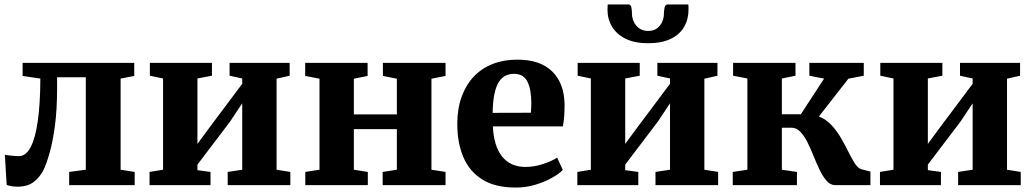

<svg xmlns="http://www.w3.org/2000/svg" viewBox="-20 -835 4658 866"><path d="M59.5 7Q44 7 31.5 4.8Q19 2.5 10 -1L2 -137Q12.5 -134.5 32 -132.8Q51.5 -131 66.5 -131Q96.5 -131 117.8 -170.5Q139 -210 150.2 -287.5Q161.5 -365 162 -480.5L82 -492.5V-551.5H585.5V-492.5L524 -480.5V-69.5L587.5 -59.5V0H292V-59.5L367 -69.5V-486.5H237.5V-438.5Q237.5 -340.5 227.8 -268.2Q218 -196 204.2 -147.2Q190.5 -98.5 177.5 -71Q161 -37 133 -15Q105 7 59.5 7Z M654.5 0V-59.5L715.5 -69.5V-481L656 -493.5V-551.5H936V-493.5L870.5 -481V-186L925 -260L1072.5 -457V-481L1015.5 -493.5V-551.5H1286.5V-493.5L1227.5 -480V-69.5L1289.5 -59.5V0H1007V-59.5L1072.5 -69.5V-369L1018 -287L870.5 -92.5V-67.5L929.5 -59.5V0Z M1357 0V-59.5L1421 -69.5V-480L1356.5 -492.5V-551.5H1638V-492.5L1576 -480V-319H1770V-480L1707 -492.5V-551.5H1989.5V-492.5L1926 -480V-69.5L1989.5 -59.5V0H1706V-59.5L1770 -69.5V-252.5H1576V-69.5L1639 -59.5V0Z M2306.5 11Q2213.5 11 2155.2 -25.5Q2097 -62 2069.8 -126.8Q2042.5 -191.5 2042.5 -275.5Q2042.5 -344 2062 -398Q2081.5 -452 2117 -489.5Q2152.5 -527 2202.2 -546.5Q2252 -566 2313 -566Q2416 -566 2470.2 -513.2Q2524.5 -460.5 2526.5 -365Q2526.5 -332 2524.5 -307.5Q2522.5 -283 2518.5 -265H2203Q2205 -220.5 2215.5 -186.5Q2226 -152.5 2244.5 -129.2Q2263 -106 2289.5 -94Q2316 -82 2350.5 -82Q2390 -82 2430.2 -95.5Q2470.5 -109 2493 -124L2518.5 -68.5Q2503 -52 2470.5 -33.5Q2438 -15 2395.2 -2Q2352.5 11 2306.5 11ZM2202 -326 2374.5 -326.5Q2375 -337.5 2375.8 -348.2Q2376.5 -359 2376.5 -370Q2376.5 -430.5 2359.2 -466.2Q2342 -502 2298 -502Q2278 -502 2261 -494Q2244 -486 2231 -466.8Q2218 -447.5 2210.5 -413.2Q2203 -379 2202 -326Z M2584 0V-59.5L2645 -69.5V-481L2585.5 -493.5V-551.5H2865.5V-493.5L2800 -481V-186L2854.5 -260L3002 -457V-481L2945 -493.5V-551.5H3216V-493.5L3157 -480V-69.5L3219 -59.5V0H2936.5V-59.5L3002 -69.5V-369L2947.5 -287L2800 -92.5V-67.5L2859 -59.5V0ZM2814 -815Q2825.5 -815 2828 -800.5Q2830.5 -786 2830.5 -772.5Q2830.5 -755 2838.5 -737.2Q2846.5 -719.5 2862.8 -707.5Q2879 -695.5 2904 -695.5Q2928.5 -695.5 2944 -707.5Q2959.5 -719.5 2967 -737.2Q2974.5 -755 2974.5 -772.5Q2974.5 -786 2977.5 -800.5Q2980.5 -815 2991.5 -815H3084.5Q3085.5 -810.5 3085.5 -803.2Q3085.5 -796 3085.5 -791.5Q3085.5 -748.5 3065.8 -714Q3046 -679.5 3005.5 -659.8Q2965 -640 2903 -640Q2843.5 -640 2802.8 -659.8Q2762 -679.5 2741 -714Q2720 -748.5 2720 -791.5Q2720 -797.5 2720.5 -803.2Q2721 -809 2721 -815Z M3285 0V-59.5L3351 -69.5V-481L3286.5 -493.5V-551.5H3568V-493.5L3506.5 -481V-319.5H3592L3697 -480.5L3630.5 -493.5V-551.5H3876V-493.5L3806.5 -480L3673.5 -309.5Q3706 -297 3730.5 -270.5Q3755 -244 3773.5 -212Q3792 -180 3807 -149.5Q3822 -119 3835.8 -97.8Q3849.5 -76.5 3864.5 -72L3906 -61V0H3747.5Q3726 0 3709 -18.8Q3692 -37.5 3677.8 -67Q3663.5 -96.5 3650.2 -129.8Q3637 -163 3622.5 -192.2Q3608 -221.5 3590.2 -240.2Q3572.5 -259 3549.5 -259H3506.5V-69.5L3574.5 -59.5V0Z M3949 0V-59.5L4010 -69.5V-481L3950.5 -493.5V-551.5H4230.5V-493.5L4165 -481V-186L4219.5 -260L4367 -457V-481L4310 -493.5V-551.5H4581V-493.5L4522 -480V-69.5L4584 -59.5V0H4301.5V-59.5L4367 -69.5V-369L4312.5 -287L4165 -92.5V-67.5L4224 -59.5V0Z"/></svg>

Font: Merriweather 28pt ExtraBold
Style: Regular
Weight: 800
Version: Version 2.100